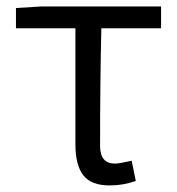

<svg xmlns="http://www.w3.org/2000/svg" viewBox="-20 -560 547 593"><path d="M318.4 12.7Q261.7 12.7 237.3 -18.6Q212.9 -49.8 212.9 -115.2V-472.7H29.3V-535.2L106.4 -540H477.5V-472.7H293Q289.1 -304.7 289.1 -109.4Q289.1 -54.7 335 -54.7Q347.7 -54.7 386.7 -63.5L399.4 -1Q360.4 12.7 318.4 12.7Z"/></svg>

Font: Gen Shin Gothic Normal
Style: Regular
Weight: 300
Designer: [Source Han Sans]
Ryoko NISHIZUKA  (kana & ideographs); Paul D. Hunt (Latin, Greek & Cyrillic); Wenlong ZHANG  (bopomofo
Version: Version 1.002.20150607